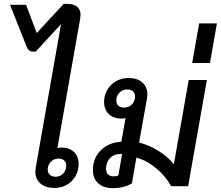

<svg xmlns="http://www.w3.org/2000/svg" viewBox="-20 -964 1143 994"><path d="M397 -887Q397 -881 395 -867L277 -197Q286 -200 298 -200Q339 -200 363 -177Q387 -154 387 -117Q387 -62 351 -26.5Q315 9 260 9Q216 9 189.5 -14Q163 -37 163 -76Q163 -82 165 -96L296 -839L165 -697H149Q137 -697 130 -703.5Q123 -710 118 -722L32 -939H115L170 -793L310 -944H327Q361 -944 379 -929.5Q397 -915 397 -887ZM284 -143Q259 -143 243 -126.5Q227 -110 227 -86Q227 -69 238 -59Q249 -49 268 -49Q291 -49 307 -65.5Q323 -82 323 -106Q323 -123 312.5 -133Q302 -143 284 -143Z M1051 -550 954 0H866Q838 -52 788.5 -93Q739 -134 686 -148L663 -15Q623 10 563 10Q516 10 488.5 -15Q461 -40 461 -83Q461 -146 502.5 -186.5Q544 -227 608 -230L630 -352Q618 -350 609 -350Q568 -350 543.5 -373.5Q519 -397 519 -435Q519 -489 555.5 -524.5Q592 -560 647 -560Q691 -560 717 -537Q743 -514 743 -475Q743 -468 741 -454L700 -226Q752 -213 801 -182.5Q850 -152 880 -113L957 -550ZM679 -464Q679 -481 668.5 -491Q658 -501 639 -501Q615 -501 598.5 -484.5Q582 -468 582 -444Q582 -427 592.5 -417Q603 -407 622 -407Q647 -407 663 -423.5Q679 -440 679 -464ZM612 -167H603Q570 -167 549.5 -145.5Q529 -124 529 -90Q529 -72 539 -61.5Q549 -51 567 -51Q585 -51 593 -56Z M1011 -843H1103L1067 -638H975Z"/></svg>

Font: Bai Jamjuree Medium
Style: Italic
Weight: 500
Italic angle: -10°
Version: Version 1.000; ttfautohint (v1.6)